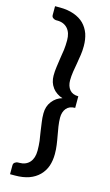

<svg xmlns="http://www.w3.org/2000/svg" viewBox="-138 -819 580 1016"><g transform="rotate(15 151.5 -311.0)"><path d="M272.5 -341.8V-278.3Q240.7 -278.3 224.6 -258.8Q208.5 -239.3 208.5 -208Q208.5 -186 212.4 -160.2Q214.8 -144 220.7 -111.8Q222.2 -104 224.9 -87.9Q227.5 -71.8 228.5 -64Q231.9 -40.5 231.9 -14.6Q231.9 21.5 221.7 51.8Q210.9 82 189 104Q166.5 126.5 134.3 138.2Q101.1 149.9 57.6 149.9H30.3V101.6Q30.3 89.8 39.1 84.5Q47.4 79.1 54.2 79.1H61.5Q98.1 79.1 118.7 55.7Q138.7 32.7 138.7 -7.8Q138.7 -35.2 135.7 -61Q134.3 -70.3 131.6 -86.7Q128.9 -103 127.9 -110.8Q122.6 -146.5 121.1 -159.7Q117.7 -181.6 117.7 -207Q117.7 -245.1 138.7 -272.5Q160.6 -301.3 194.3 -310.5Q178.7 -314.5 163.1 -325.2Q147.5 -335.9 138.7 -348.1Q127.4 -363.8 123 -378.4Q117.7 -396 117.7 -413.6Q117.7 -439 121.1 -461.4Q122.1 -470.7 127.9 -509.3Q128.9 -517.1 131.6 -533.7Q134.3 -550.3 135.7 -559.6Q138.7 -584.5 138.7 -612.3Q138.7 -653.3 118.7 -676.3Q97.7 -700.2 61.5 -700.2H54.2Q47.4 -700.2 39.1 -705.6Q30.3 -710.9 30.3 -722.2V-770.5H57.6Q100.1 -770.5 134.3 -758.3Q168 -746.1 189 -725.1Q210.4 -703.6 221.7 -672.9Q231.9 -642.1 231.9 -606Q231.9 -579.6 228.5 -557.1Q227.1 -548.3 224.4 -532Q221.7 -515.6 220.7 -508.3Q214.4 -473.6 212.4 -460.4Q208.5 -434.6 208.5 -412.6Q208.5 -380.9 224.6 -361.3Q240.7 -341.8 272.5 -341.8Z"/></g></svg>

Font: Lato-SemiBold
Style: Regular
Weight: 500
Designer: Lukasz Dziedzic with Adam Twardoch and Botio Nikoltchev
Foundry: tyPoland Lukasz Dziedzic
Version: ""